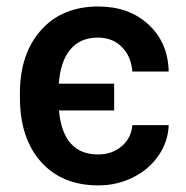

<svg xmlns="http://www.w3.org/2000/svg" viewBox="-20 -558 569 588"><path d="M280.3 -85Q323.7 -85 353 -110.4Q382.3 -135.7 385.3 -174.8H496.6Q495.1 -125 465.8 -82Q436.5 -39.1 387.2 -14.6Q337.9 9.8 281.2 9.8Q169.9 9.8 105.5 -62.3Q41 -134.3 41 -260.3V-272.5Q41 -393.1 105.5 -465.6Q169.9 -538.1 281.2 -538.1Q375 -538.1 434.8 -482.9Q494.6 -427.7 496.6 -338.9H385.3Q381.8 -385.7 353 -414.3Q324.2 -442.9 279.8 -442.9Q226.1 -442.9 195.6 -406.7Q165 -370.6 160.2 -301.8H329.6V-219.7H160.6Q172.9 -85 280.3 -85Z"/></svg>

Font: Roboto-o Medium
Style: Regular
Weight: 500
Designer: Google
Version: Version 2.134; 2016; ttfautohint (v1.6)